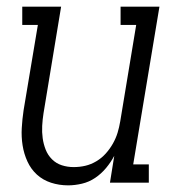

<svg xmlns="http://www.w3.org/2000/svg" viewBox="-20 -550 540 578"><path d="M185 8Q158 8 133.5 0Q109 -8 91 -24.5Q73 -41 62.5 -64Q52 -87 48 -112.5Q44 -138 45.5 -164.5Q47 -191 51 -218L94 -475H47V-530H164L111 -209Q108 -190 107 -171Q106 -152 108.5 -134Q111 -116 117.5 -99.5Q124 -83 136.5 -70.5Q149 -58 166 -52.5Q183 -47 202 -47Q220 -47 237 -51Q254 -55 270 -64.5Q286 -74 298.5 -88Q311 -102 320 -118Q329 -134 334 -150.5Q339 -167 342 -185L390 -475H343V-530H460L381 -55H428V0H311L324 -81Q314 -62 299.5 -44.5Q285 -27 266.5 -14.5Q248 -2 226.5 3Q205 8 185 8Z"/></svg>

Font: Iosevka Curly Slab LtObl
Style: Regular
Weight: 300
Italic angle: -9°
Monospace: yes
Designer: Belleve Invis
Foundry: Belleve Invis
Version: Version 11.0.0; ttfautohint (v1.8.3)